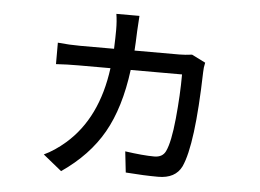

<svg xmlns="http://www.w3.org/2000/svg" viewBox="-49 -667 1075 793"><g transform="rotate(5 488.5 -270.5)"><path d="M498 -603.5Q497.1 -589.8 494.1 -540Q492.2 -485.4 490.2 -459H676.8Q699.2 -459 728.5 -462.9L785.2 -434.6Q780.3 -413.1 780.3 -394.5Q772.5 -92.8 729.5 0Q704.1 51.8 632.8 51.8Q574.2 51.8 498 45.9L488.3 -41Q563.5 -30.3 609.4 -30.3Q643.6 -30.3 656.2 -56.6Q674.8 -94.7 684.6 -194.3Q694.3 -293.9 694.3 -377.9H481.4Q460.9 -219.7 402.3 -116.7Q343.8 -13.7 231.4 63.5L154.3 1Q198.2 -19.5 242.2 -57.6Q370.1 -168.9 397.5 -377.9H265.6Q217.8 -377.9 171.9 -375V-463.9Q220.7 -459 265.6 -459H405.3Q407.2 -507.8 407.2 -537.1Q407.2 -574.2 402.3 -603.5Z"/></g></svg>

Font: Min Sans Medium
Style: Regular
Weight: 500
Designer: Jinseong-Kim, NotoSansCJK, Nunito
Foundry: Jinseong-Kim
Version: Version 1.400;Glyphs 3.1.2 (3151)